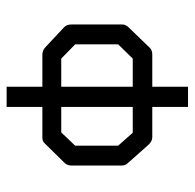

<svg xmlns="http://www.w3.org/2000/svg" viewBox="-24 -613 588 580"><g transform="rotate(90 270.0 -323.0)"><path d="M64 -419 125 -482Q132 -489 145 -489H242V-597H303V-489H394Q406 -489 416 -479L472 -416Q480 -408 480 -397V-244Q480 -232 471 -223L413 -164Q407 -157 395.5 -157H392H303V-49H242V-157H145Q134.5 -157 125 -164L63 -222Q54 -230 54 -244V-399Q54 -409 64 -419ZM114 -386V-256L157 -214H242V-430H157ZM303 -214H380L420 -256V-386L381 -430H303Z"/></g></svg>

Font: IBM 3270
Style: Regular
Weight: 400
Monospace: yes
Version: Version 2.3.1